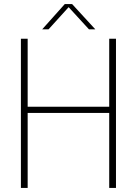

<svg xmlns="http://www.w3.org/2000/svg" viewBox="-20 -917 669 937"><path d="M82 -728H115V-396H513V-728H546V0H513V-366H115V0H82ZM186 -774 296 -897H332L445 -774H414L315 -882L217 -774Z"/></svg>

Font: Murecho ExtraLight
Style: Regular
Weight: 200
Designer: Neil Summerour
Foundry: Positype
Version: Version 1.010; ttfautohint (v1.8.3)